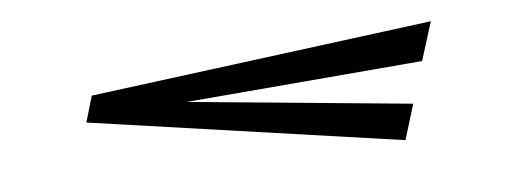

<svg xmlns="http://www.w3.org/2000/svg" viewBox="-27 -372 629 237"><g transform="rotate(-5 287.5 -254.0)"><path d="M77.5 -239 87 -271.5 512 -326.5 497 -278.5 203 -253.5 481.5 -227 468 -183Z"/></g></svg>

Font: Newsreader 72pt
Style: Bold Italic
Weight: 700
Italic angle: -17°
Designer: Hugues Gentile
Foundry: Production Type
Version: Version 1.003; ttfautohint (v1.8.3)